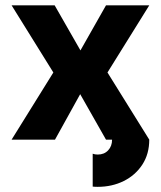

<svg xmlns="http://www.w3.org/2000/svg" viewBox="-20 -528 608 726"><path d="M330.5 53.2Q338.8 56.4 349.6 56.4Q374 56.4 388.9 40.5Q403.8 24.5 403.8 0H544.4Q544.4 54.2 518.3 94.3Q492.1 134.5 447.9 156.5Q403.6 178.5 349.6 178.5Q344.8 178.5 340 178.3Q335.3 178.1 330.5 177.6ZM181.7 -253.9 23.9 0H188L283.2 -171.9L380.8 0H544.4L386.4 -253.9L544.4 -507.8H380.8L284.2 -337.4L186.7 -507.8H23.9Z"/></svg>

Font: Giphurs SC
Style: Regular
Weight: 400
Version: Version 0.920